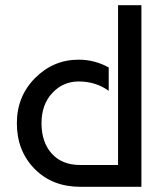

<svg xmlns="http://www.w3.org/2000/svg" viewBox="-20 -720 625 740"><path d="M435 -700H525V0H290Q181 0 113 -69.5Q45 -139 45 -245Q45 -349 115.5 -419.5Q186 -490 283 -490Q345 -490 399 -460V-370Q349 -406 283 -406Q223 -406 181.5 -361.5Q140 -317 140 -245Q140 -172 179.5 -128Q219 -84 290 -84H435Z"/></svg>

Font: Baumans
Style: Regular
Weight: 400
Designer: Henadij Zarechnjuk
Foundry: Cyreal (www.cyreal.org)
Version: Version 001.002